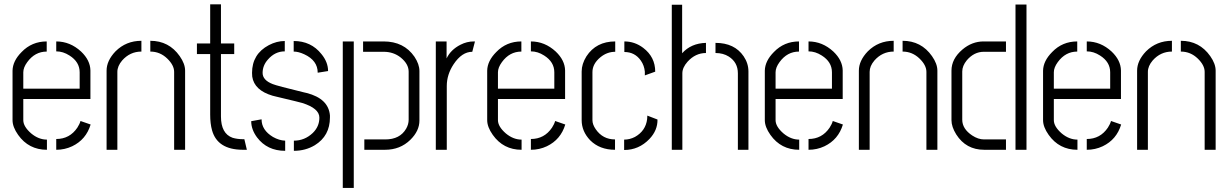

<svg xmlns="http://www.w3.org/2000/svg" viewBox="-20 -706 5787 905"><path d="M39.1 -139.6V-373Q40 -418.9 82 -460.9Q129.9 -510.7 200.2 -510.7V-462.9Q144.5 -462.9 108.4 -413.1Q89.8 -387.7 89.8 -365.2V-288.1H355.5V-365.2Q355.5 -414.1 307.6 -444.3Q277.3 -463.9 245.1 -463.9V-510.7Q310.5 -510.7 362.3 -462.9Q405.3 -421.9 406.2 -374V-239.3H89.8V-139.6Q89.8 -109.4 127 -77.1Q162.1 -47.9 201.2 -47.9V0Q115.2 0 65.4 -70.3Q39.1 -107.4 39.1 -139.6ZM245.1 0V-50.8Q308.6 -50.8 344.7 -104.5Q355.5 -121.1 359.4 -135.7L407.2 -119.1Q385.7 -47.9 320.3 -16.6Q285.2 0 245.1 0Z M482.4 0V-373Q482.4 -419.9 524.4 -463.9Q574.2 -513.7 646.5 -513.7V-462.9Q592.8 -462.9 555.7 -420.9Q533.2 -394.5 533.2 -367.2V0ZM688.5 -462.9V-513.7Q776.4 -513.7 827.1 -441.4Q852.5 -405.3 852.5 -373V0H800.8V-367.2Q800.8 -398.4 768.6 -429.7Q734.4 -462.9 688.5 -462.9Z M908.2 -451.2V-501H970.7V-685.5H1021.5V-501H1084V-451.2H1021.5V-157.2Q1021.5 -76.2 1076.2 -56.6Q1098.6 -49.8 1127.9 -49.8H1131.8L1143.6 0H1123Q1004.9 -1 979.5 -91.8Q970.7 -123 970.7 -166V-451.2Z M1164.1 -134.8 1212.9 -143.6Q1212.9 -92.8 1266.6 -60.5Q1295.9 -43.9 1324.2 -43V4.9Q1239.3 4.9 1191.4 -58.6Q1164.1 -95.7 1164.1 -134.8ZM1168 -362.3Q1168 -451.2 1247.1 -493.2Q1284.2 -512.7 1322.3 -512.7V-463.9Q1276.4 -463.9 1243.2 -425.8Q1217.8 -397.5 1217.8 -362.3Q1217.8 -328.1 1265.6 -309.6Q1284.2 -301.8 1413.1 -270.5Q1419.9 -268.6 1425.8 -267.6Q1528.3 -241.2 1535.2 -162.1Q1535.2 -157.2 1535.2 -152.3Q1535.2 -65.4 1463.9 -21.5Q1419.9 4.9 1365.2 4.9V-43Q1416 -43 1454.1 -79.1Q1485.4 -109.4 1485.4 -151.4Q1485.4 -195.3 1404.3 -220.7Q1399.4 -222.7 1280.3 -251Q1271.5 -252.9 1264.6 -254.9Q1178.7 -280.3 1168.9 -344.7Q1168 -353.5 1168 -362.3ZM1364.3 -462.9V-512.7Q1446.3 -512.7 1495.1 -451.2Q1526.4 -413.1 1526.4 -371.1L1477.5 -363.3Q1477.5 -420.9 1414.1 -450.2Q1386.7 -462.9 1364.3 -462.9Z M1697.3 0V-48.8H1795.9Q1865.2 -48.8 1894.5 -99.6Q1906.2 -120.1 1906.2 -141.6V-368.2Q1906.2 -404.3 1869.1 -434.6Q1835 -461.9 1788.1 -461.9H1691.4V-510.7H1788.1Q1883.8 -510.7 1933.6 -438.5Q1957 -403.3 1957 -371.1V-137.7Q1957 -88.9 1914.1 -46.9Q1866.2 0 1794.9 0ZM1595.7 179.7V-510.7H1647.5V179.7Z M2034.2 0V-510.7H2085V-430.7Q2104.5 -471.7 2150.4 -495.1Q2180.7 -510.7 2212.9 -510.7H2218.8L2206.1 -461.9Q2157.2 -461.9 2118.2 -403.3Q2085.9 -354.5 2085.9 -300.8V0Z M2276.4 -139.6V-373Q2277.3 -418.9 2319.3 -460.9Q2367.2 -510.7 2437.5 -510.7V-462.9Q2381.8 -462.9 2345.7 -413.1Q2327.1 -387.7 2327.1 -365.2V-288.1H2592.8V-365.2Q2592.8 -414.1 2544.9 -444.3Q2514.6 -463.9 2482.4 -463.9V-510.7Q2547.9 -510.7 2599.6 -462.9Q2642.6 -421.9 2643.6 -374V-239.3H2327.1V-139.6Q2327.1 -109.4 2364.3 -77.1Q2399.4 -47.9 2438.5 -47.9V0Q2352.5 0 2302.7 -70.3Q2276.4 -107.4 2276.4 -139.6ZM2482.4 0V-50.8Q2545.9 -50.8 2582 -104.5Q2592.8 -121.1 2596.7 -135.7L2644.5 -119.1Q2623 -47.9 2557.6 -16.6Q2522.5 0 2482.4 0Z M2721.7 -139.6Q2721.7 -86.9 2761.7 -44.9Q2806.6 0 2878.9 0V-48.8Q2821.3 -48.8 2788.1 -96.7Q2772.5 -119.1 2772.5 -139.6V-366.2Q2772.5 -405.3 2810.5 -436.5Q2841.8 -461.9 2879.9 -461.9V-510.7Q2790 -510.7 2744.1 -440.4Q2721.7 -404.3 2721.7 -369.1ZM2922.9 -460.9Q2972.7 -460.9 3001 -419.9Q3016.6 -397.5 3019.5 -368.2V-350.6L3068.4 -368.2Q3068.4 -437.5 3011.7 -480.5Q2971.7 -510.7 2922.9 -510.7ZM2921.9 1Q2991.2 1 3041 -50.8Q3080.1 -91.8 3079.1 -142.6L3031.2 -161.1Q3031.2 -159.2 3030.8 -152.8Q3030.3 -146.5 3030.3 -144.5Q3023.4 -88.9 2972.7 -60.5Q2948.2 -47.9 2921.9 -47.9Z M3146.5 0V-683.6H3195.3V-455.1Q3237.3 -502 3307.6 -503.9V-456.1Q3257.8 -456.1 3220.7 -415Q3196.3 -387.7 3196.3 -360.4V0ZM3352.5 -456.1V-503.9Q3442.4 -503.9 3485.4 -440.4Q3507.8 -407.2 3507.8 -369.1V0H3458V-360.4Q3458 -412.1 3415 -439.5Q3388.7 -456.1 3352.5 -456.1Z M3585 -139.6V-373Q3585.9 -418.9 3627.9 -460.9Q3675.8 -510.7 3746.1 -510.7V-462.9Q3690.4 -462.9 3654.3 -413.1Q3635.7 -387.7 3635.7 -365.2V-288.1H3901.4V-365.2Q3901.4 -414.1 3853.5 -444.3Q3823.2 -463.9 3791 -463.9V-510.7Q3856.4 -510.7 3908.2 -462.9Q3951.2 -421.9 3952.1 -374V-239.3H3635.7V-139.6Q3635.7 -109.4 3672.9 -77.1Q3708 -47.9 3747.1 -47.9V0Q3661.1 0 3611.3 -70.3Q3585 -107.4 3585 -139.6ZM3791 0V-50.8Q3854.5 -50.8 3890.6 -104.5Q3901.4 -121.1 3905.3 -135.7L3953.1 -119.1Q3931.6 -47.9 3866.2 -16.6Q3831.1 0 3791 0Z M4028.3 0V-373Q4028.3 -419.9 4070.3 -463.9Q4120.1 -513.7 4192.4 -513.7V-462.9Q4138.7 -462.9 4101.6 -420.9Q4079.1 -394.5 4079.1 -367.2V0ZM4234.4 -462.9V-513.7Q4322.3 -513.7 4373 -441.4Q4398.4 -405.3 4398.4 -373V0H4346.7V-367.2Q4346.7 -398.4 4314.5 -429.7Q4280.3 -462.9 4234.4 -462.9Z M4464.8 -139.6V-373Q4464.8 -428.7 4516.6 -472.7Q4561.5 -510.7 4616.2 -510.7H4721.7V-461.9H4617.2Q4571.3 -461.9 4537.1 -421.9Q4515.6 -395.5 4515.6 -369.1V-141.6Q4515.6 -98.6 4562.5 -67.4Q4590.8 -48.8 4618.2 -48.8H4721.7V0H4619.1Q4533.2 0 4487.3 -72.3Q4464.8 -108.4 4464.8 -139.6ZM4766.6 0V-684.6H4818.4V0Z M4896.5 -139.6V-373Q4897.5 -418.9 4939.5 -460.9Q4987.3 -510.7 5057.6 -510.7V-462.9Q5002 -462.9 4965.8 -413.1Q4947.3 -387.7 4947.3 -365.2V-288.1H5212.9V-365.2Q5212.9 -414.1 5165 -444.3Q5134.8 -463.9 5102.5 -463.9V-510.7Q5168 -510.7 5219.7 -462.9Q5262.7 -421.9 5263.7 -374V-239.3H4947.3V-139.6Q4947.3 -109.4 4984.4 -77.1Q5019.5 -47.9 5058.6 -47.9V0Q4972.7 0 4922.9 -70.3Q4896.5 -107.4 4896.5 -139.6ZM5102.5 0V-50.8Q5166 -50.8 5202.1 -104.5Q5212.9 -121.1 5216.8 -135.7L5264.6 -119.1Q5243.2 -47.9 5177.7 -16.6Q5142.6 0 5102.5 0Z M5339.8 0V-373Q5339.8 -419.9 5381.8 -463.9Q5431.6 -513.7 5503.9 -513.7V-462.9Q5450.2 -462.9 5413.1 -420.9Q5390.6 -394.5 5390.6 -367.2V0ZM5545.9 -462.9V-513.7Q5633.8 -513.7 5684.6 -441.4Q5710 -405.3 5710 -373V0H5658.2V-367.2Q5658.2 -398.4 5626 -429.7Q5591.8 -462.9 5545.9 -462.9Z"/></svg>

Font: Post No Bills Jaffna
Style: Regular
Weight: 400
Designer: Kosala Senevirathne, Siva Puranthara, Lasantha Premarathna, Tharique Azeez
Foundry: Mooniak
Version: Version 1.220 ; ttfautohint (v1.6)